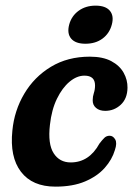

<svg xmlns="http://www.w3.org/2000/svg" viewBox="-20 -668 488 698"><path d="M287 -393Q259.5 -393 233 -371Q206.5 -349 187 -309Q167.5 -269 161.5 -214Q153.5 -144.5 175 -111Q196.5 -77.5 237 -77.5Q304 -77.5 341.5 -146Q351 -158.5 359 -166.5Q367 -174.5 378.5 -174.5Q391 -174.5 398.8 -161.2Q406.5 -148 397.5 -122Q387.5 -88 360.8 -57.8Q334 -27.5 289.5 -8.5Q245 10.5 181.5 10.5Q97.5 10.5 56.2 -43.5Q15 -97.5 25 -193.5Q32 -266 68.2 -327.2Q104.5 -388.5 165.2 -425.2Q226 -462 306.5 -462Q354 -462 384.5 -445.8Q415 -429.5 429.5 -403.5Q444 -377.5 443.5 -349Q443 -309.5 419 -287.2Q395 -265 362.5 -265Q341.5 -265 329 -275.8Q316.5 -286.5 317 -304Q317 -317 321.2 -329.8Q325.5 -342.5 325.5 -357.5Q325.5 -393 287 -393ZM290.5 -509Q254.5 -509 238.8 -527.5Q223 -546 231.5 -578.5Q240 -610 265.8 -628.8Q291.5 -647.5 327.5 -647.5Q364 -647.5 379.5 -628.8Q395 -610 386.5 -578.5Q378 -546.5 352.8 -527.8Q327.5 -509 290.5 -509Z"/></svg>

Font: Fraunces 72pt SuperSoft SemiBold
Style: Italic
Weight: 600
Italic angle: -16°
Version: Version 1.000;[b76b70a41]